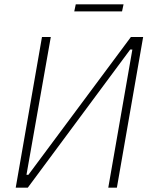

<svg xmlns="http://www.w3.org/2000/svg" viewBox="-20 -872 706 892"><path d="M53 0H109L585 -642H595L483 0H523L645 -700H588L112 -60H103L216 -700H175ZM325 -819H547L554 -852H332Z"/></svg>

Font: Fixel Text 20240404 ExtraLight
Style: Italic
Weight: 200
Width: 4
Italic angle: -10°
Designer: AlfaBravo + MacPaw
Foundry: Kyrylo Tkachov, Marchela Mozhyna, Serhii Makarenko, Maria Weinstein, Zakhar Kryvoshyya
Version: Version 1.211;Glyphs 3.2 (3225)